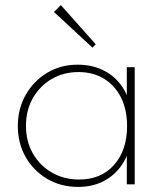

<svg xmlns="http://www.w3.org/2000/svg" viewBox="-20 -724 629 754"><path d="M287 10Q219 10 165.5 -21.5Q112 -53 81 -107Q50 -161 50 -229Q50 -297 81 -351.5Q112 -406 165 -438Q218 -470 285 -470Q338 -470 380.5 -450.5Q423 -431 451.5 -395Q480 -359 491 -309V-152Q479 -102 450.5 -65.5Q422 -29 380.5 -9.5Q339 10 287 10ZM291 -19Q377 -19 428 -76.5Q479 -134 479 -229Q479 -293 455.5 -340.5Q432 -388 389 -414.5Q346 -441 289 -441Q229 -441 182.5 -413.5Q136 -386 109 -338.5Q82 -291 82 -230Q82 -169 109 -121.5Q136 -74 183.5 -46.5Q231 -19 291 -19ZM478 0V-123L487 -237L478 -348V-460H509V0ZM343 -537 192 -677 219 -704 356 -550Z"/></svg>

Font: Outfit Thin Thin
Style: Regular
Weight: 250
Version: Version 1.100;gftools[0.9.27]